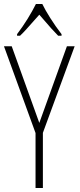

<svg xmlns="http://www.w3.org/2000/svg" viewBox="-20 -947 405 967"><path d="M66 -767H81C110 -795 108 -795 178 -873C230 -812 255 -785 273 -767H290V-775C251 -825 211 -889 193 -927H161C137 -879 104 -825 66 -775ZM159 0H196V-278L356 -714H317L178 -328L39 -714H0L159 -277Z"/></svg>

Font: Kathrein 37 Thin Condensed
Style: Regular
Weight: 250
Width: 3
Designer: Lazydogs Typefoundry, based on Open Sans by Ascender Corporation
Foundry: Lazydogs Typefoundry
Version: Version 1.003;PS 001.003;hotconv 1.0.88;makeotf.lib2.5.64775